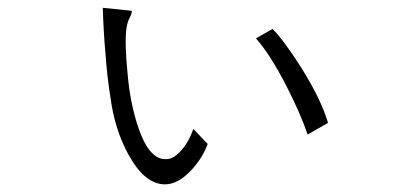

<svg xmlns="http://www.w3.org/2000/svg" viewBox="-20 -487 1040 497"><path d="M517.6 -114.3 480.5 -153.3Q467.8 -117.2 447.3 -95.7Q426.8 -73.2 407.2 -75.2Q364.3 -75.2 335.9 -163.1Q316.4 -224.6 310.5 -293.9Q302.7 -371.1 306.6 -407.2Q308.6 -428.7 316.4 -442.4Q318.4 -446.3 319.3 -449.2Q321.3 -453.1 321.3 -459L246.1 -466.8Q248 -403.3 252.9 -349.6Q257.8 -283.2 265.6 -237.3Q276.4 -152.3 312.5 -86.9Q354.5 -9.8 407.2 -9.8Q440.4 -9.8 474.6 -45.9Q503.9 -77.1 517.6 -114.3ZM685.5 -412.1 642.6 -387.7Q679.7 -345.7 721.7 -263.7Q756.8 -195.3 776.4 -138.7L829.1 -168.9Q811.5 -229.5 758.8 -313.5Q713.9 -383.8 685.5 -412.1Z"/></svg>

Font: Dotum
Style: Regular
Weight: 400
Version: Version 2.21